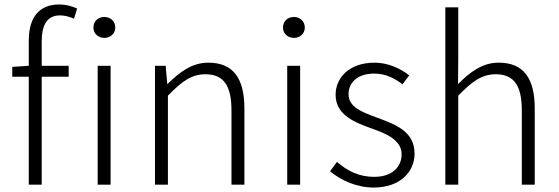

<svg xmlns="http://www.w3.org/2000/svg" viewBox="-20 -828 2506 861"><path d="M109 -533 35 -528V-484H109V0H167V-484H288V-533H167V-642C167 -717 192 -759 249 -759C269 -759 290 -754 312 -744L326 -790C301 -801 273 -808 246 -808C156 -808 109 -751 109 -645ZM418 0H476V-533H418ZM448 -752C421 -752 399 -734 399 -704C399 -677 421 -658 448 -658C474 -658 497 -677 497 -704C497 -734 474 -752 448 -752Z M675 0H733V-399C795 -463 839 -495 901 -495C983 -495 1018 -444 1018 -333V0H1076V-341C1076 -478 1025 -547 914 -547C841 -547 786 -505 732 -452H730L723 -533H675Z M1268 0H1326V-533H1268ZM1298 -658C1324 -658 1347 -677 1347 -704C1347 -734 1324 -752 1298 -752C1271 -752 1249 -734 1249 -704C1249 -677 1271 -658 1298 -658Z M1656 13C1774 13 1839 -57 1839 -139C1839 -242 1749 -271 1667 -302C1605 -325 1543 -347 1543 -406C1543 -454 1579 -498 1658 -498C1710 -498 1749 -477 1785 -450L1815 -490C1775 -522 1718 -547 1660 -547C1548 -547 1485 -481 1485 -403C1485 -311 1573 -278 1652 -250C1714 -228 1781 -199 1781 -136C1781 -81 1740 -35 1659 -35C1586 -35 1537 -63 1491 -102L1460 -60C1508 -20 1578 13 1656 13Z M1977 0H2035V-399C2097 -463 2141 -495 2203 -495C2285 -495 2320 -444 2320 -333V0H2378V-341C2378 -478 2327 -547 2216 -547C2143 -547 2088 -505 2034 -451L2035 -567V-795H1977Z"/></svg>

Font: Noto Sans CJK KR Light
Style: Regular
Weight: 300
Designer: Ryoko NISHIZUKA (kana & ideographs); Paul D. Hunt (Latin, Greek & Cyrillic); Wenlong ZHANG (bopomofo); Sandoll Communica
Foundry: Adobe Systems Incorporated
Version: Version 1.004;PS 1.004;hotconv 1.0.82;makeotf.lib2.5.63406